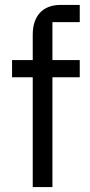

<svg xmlns="http://www.w3.org/2000/svg" viewBox="-20 -760 364 780"><path d="M113 -446V0H193V-446H304V-516H193V-670H304V-740H226C150 -740 113 -691 113 -620V-516H29V-446Z"/></svg>

Font: Braiins Sans
Style: Regular
Weight: 400
Designer: Mike Abbink, Paul van der Laan, Pieter van Rosmalen, Jiri Chlebus, Lubos Buracinsky
Foundry: Bold Monday, Sudetype
Version: Version 1.000;hotconv 1.0.109;makeotfexe 2.5.65596